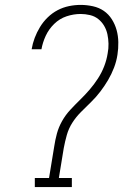

<svg xmlns="http://www.w3.org/2000/svg" viewBox="-20 -763 540 783"><path d="M122 0V-37H180L201 -165Q205 -192 212 -218Q219 -244 233 -269Q247 -294 266.5 -315Q286 -336 306.5 -356Q327 -376 345.5 -397.5Q364 -419 379.5 -443Q395 -467 405 -493Q415 -519 419 -545Q423 -565 422.5 -585Q422 -605 418 -623.5Q414 -642 404.5 -658Q395 -674 380.5 -685.5Q366 -697 347 -701.5Q328 -706 309 -706Q280 -706 251.5 -696.5Q223 -687 201 -665.5Q179 -644 166.5 -617Q154 -590 149 -562H109Q113 -586 121.5 -608.5Q130 -631 143 -652.5Q156 -674 174.5 -692Q193 -710 215 -721.5Q237 -733 261 -738Q285 -743 309 -743Q334 -743 359 -737.5Q384 -732 403.5 -718.5Q423 -705 436 -684.5Q449 -664 455.5 -640.5Q462 -617 462.5 -591Q463 -565 459 -540Q455 -513 445 -487Q435 -461 421 -437Q407 -413 389.5 -390Q372 -367 351.5 -347Q331 -327 310.5 -306.5Q290 -286 275 -262.5Q260 -239 252.5 -212.5Q245 -186 240 -159L220 -37H273V0Z"/></svg>

Font: Iosevka Curly Slab XLtObl
Style: Regular
Weight: 200
Italic angle: -9°
Monospace: yes
Designer: Belleve Invis
Foundry: Belleve Invis
Version: Version 11.1.0; ttfautohint (v1.8.3)